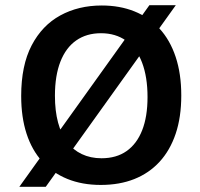

<svg xmlns="http://www.w3.org/2000/svg" viewBox="-20 -697 766 734"><path d="M54 17 551 -677H652L155 17ZM365 10Q294 10 237.5 -13Q181 -36 141.5 -79.5Q102 -123 81.5 -186Q61 -249 61 -330Q61 -447 101 -523.5Q141 -600 210.5 -638Q280 -676 369 -676Q438 -676 494 -653.5Q550 -631 590 -587.5Q630 -544 651.5 -479.5Q673 -415 673 -332Q673 -249 651.5 -185.5Q630 -122 590 -78.5Q550 -35 493.5 -12.5Q437 10 365 10ZM368 -92Q425 -92 464 -119.5Q503 -147 523.5 -199Q544 -251 544 -326Q544 -403 523 -458Q502 -513 462 -541.5Q422 -570 366 -570Q311 -570 271.5 -542.5Q232 -515 211 -461.5Q190 -408 190 -331Q190 -273 202 -228.5Q214 -184 236.5 -154Q259 -124 292.5 -108Q326 -92 368 -92Z"/></svg>

Font: Bricolage Grotesque 96pt ExtraBold SemiBold
Style: Regular
Weight: 600
Version: Version 1.001;gftools[0.9.33.dev8+g029e19f]